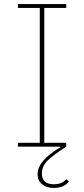

<svg xmlns="http://www.w3.org/2000/svg" viewBox="-20 -718 412 940"><path d="M243.2 202.1Q208 202.1 186 184.3Q164.1 166.5 164.1 134.8Q164.1 68.4 275.9 2.9L274.9 0H67.9V-19H174.8V-679.2H67.9V-698.2H304.2V-679.2H196.8V-19H304.2V0Q238.3 42 211.7 69.6Q185.1 97.2 185.1 131.8Q185.1 184.1 244.1 184.1Q284.2 184.1 304.2 159.2L317.9 169.9Q294.4 202.1 243.2 202.1Z"/></svg>

Font: Anuphan Thin
Style: Regular
Weight: 250
Designer: Mike Abbink, Paul van der Laan, Pieter van Rosmalen, Mint Tantisuwanna
Foundry: Bold Monday; Cadson Demak
Version: Version 3.002;hotconv 1.0.109;makeotfexe 2.5.65596